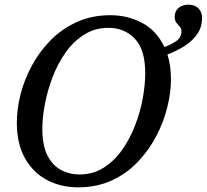

<svg xmlns="http://www.w3.org/2000/svg" viewBox="-20 -790 884 821"><path d="M314 11Q240 11 180.5 -20.5Q121 -52 86.5 -114Q52 -176 52 -266Q52 -324 68 -387Q84 -450 116.5 -510Q149 -570 197 -618.5Q245 -667 309 -696Q373 -725 452 -725Q526 -725 588 -692Q650 -659 683 -589Q709 -598 732.5 -613.5Q756 -629 756 -657Q756 -668 749 -675.5Q742 -683 734.5 -692.5Q727 -702 727 -718Q727 -743 744 -756.5Q761 -770 786 -770Q813 -770 828.5 -754.5Q844 -739 844 -714Q844 -674 823.5 -644.5Q803 -615 769.5 -593.5Q736 -572 696 -557Q711 -511 711 -450Q711 -395 695.5 -332Q680 -269 648.5 -208.5Q617 -148 569.5 -98Q522 -48 458 -18.5Q394 11 314 11ZM320 -44Q378 -44 423.5 -73Q469 -102 502.5 -149.5Q536 -197 558 -254.5Q580 -312 590.5 -370Q601 -428 601 -477Q601 -578 556.5 -624.5Q512 -671 444 -671Q386 -671 340 -642Q294 -613 260.5 -565.5Q227 -518 205 -460.5Q183 -403 172 -345Q161 -287 161 -238Q161 -170 182 -127Q203 -84 239.5 -64Q276 -44 320 -44Z"/></svg>

Font: NotoSerif-Italic
Style: Regular
Weight: 400
Italic angle: -12°
Designer: Monotype Design Team
Foundry: Monotype Imaging Inc.
Version: Version 2.007; ttfautohint (v1.8) -l 8 -r 50 -G 200 -x 14 -D